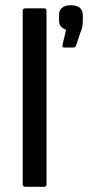

<svg xmlns="http://www.w3.org/2000/svg" viewBox="-20 -715 337 735"><path d="M77 0Q67 0 67 -10V-673Q67 -683 77 -683H149Q158 -683 158 -673V-10Q158 0 149 0ZM227 -533Q217 -533 219 -542L233 -601Q220 -606 213 -614Q206 -622 206 -638V-658Q206 -675 217.5 -685Q229 -695 250 -695Q274 -695 285.5 -685Q297 -675 297 -658V-637Q297 -625 295.5 -615Q294 -605 289 -594L271 -540Q268 -533 261 -533Z"/></svg>

Font: Sofia Sans Semi Condensed Medium
Style: Regular
Weight: 500
Designer: Botio Nikoltchev, Ani Petrova
Foundry: lettersoup
Version: Version 4.100